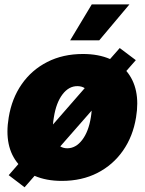

<svg xmlns="http://www.w3.org/2000/svg" viewBox="-20 -792 642 851"><path d="M88.9 38.1 18.6 -15.6 61.5 -64.9Q-3.4 -141.1 18.6 -271.5Q32.2 -355.5 76.2 -418.7Q120.1 -481.9 189.5 -517.3Q258.8 -552.7 347.7 -552.7Q416.5 -552.7 467.8 -530.3L510.7 -579.1L582 -525.4L540 -477.5Q604.5 -400.9 583 -271.5Q569.3 -187.5 525.1 -124.3Q481 -61 411.9 -25.6Q342.8 9.8 253.9 9.8Q185.1 9.8 133.3 -12.7ZM218.8 -272.5Q215.8 -255.9 214.8 -240.2L355.5 -401.4Q341.8 -410.2 323.2 -410.2Q285.2 -410.6 257.1 -373.8Q229 -336.9 218.8 -272.5ZM278.3 -134.8Q315.9 -134.8 344.2 -171.6Q372.6 -208.5 382.8 -272.5Q385.3 -287.6 386.2 -301.8L247.1 -143.1Q260.7 -134.8 278.3 -134.8ZM291 -613.3 386.7 -772.5H553.7L419.9 -613.3Z"/></svg>

Font: Inter Tight Black
Style: Italic
Weight: 900
Italic angle: -9.39999°
Designer: Rasmus Andersson
Foundry: rsms
Version: Version 3.004; ttfautohint (v1.8.4.7-5d5b)